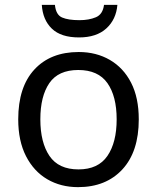

<svg xmlns="http://www.w3.org/2000/svg" viewBox="-20 -760 645 790"><path d="M551 -269Q551 -136 483.5 -63Q416 10 301 10Q230 10 174.5 -22.5Q119 -55 87 -117.5Q55 -180 55 -269Q55 -402 121.5 -474Q188 -546 304 -546Q376 -546 432 -513.5Q488 -481 519.5 -419.5Q551 -358 551 -269ZM146 -269Q146 -174 183.5 -118.5Q221 -63 303 -63Q384 -63 422 -118.5Q460 -174 460 -269Q460 -364 422 -418Q384 -472 302 -472Q220 -472 183 -418Q146 -364 146 -269ZM463 -740Q458 -680 417.5 -643Q377 -606 305 -606Q231 -606 193.5 -642Q156 -678 152 -740H206Q210 -699 235.5 -688Q261 -677 307 -677Q346 -677 374.5 -689Q403 -701 408 -740Z"/></svg>

Font: Noto Sans
Style: Regular
Weight: 400
Designer: Monotype Design Team
Foundry: Monotype Imaging Inc.
Version: Version 1.902